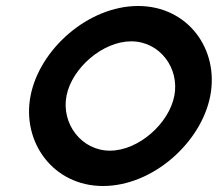

<svg xmlns="http://www.w3.org/2000/svg" viewBox="-20 -610 727 641"><path d="M82 -290C52 -135 158 11 324 11C490 11 652 -134 682 -290C712 -446 607 -590 441 -590C275 -590 112 -446 82 -290ZM202 -290C220 -383 323 -472 418 -472C513 -472 580 -383 562 -290C544 -197 442 -107 347 -107C252 -107 184 -197 202 -290Z"/></svg>

Font: Charger Eco
Style: Obl
Weight: 1000
Designer: Jasper
Foundry: Cannot Into Space Fonts
Version: Version 1.1